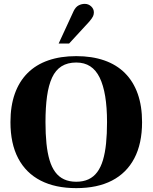

<svg xmlns="http://www.w3.org/2000/svg" viewBox="-20 -962 788 992"><path d="M374 10Q266 10 190 -29Q114 -68 74 -144Q34 -220 34 -331Q34 -414 56.5 -477.5Q79 -541 122.5 -584.5Q166 -628 229.5 -650Q293 -672 374 -672Q455 -672 518.5 -650Q582 -628 625.5 -584.5Q669 -541 691.5 -477.5Q714 -414 714 -331Q714 -220 674 -144Q634 -68 558.5 -29Q483 10 374 10ZM374 -23Q410 -23 437 -35.5Q464 -48 482.5 -73Q501 -98 512 -135Q523 -172 528 -221Q533 -270 533 -331Q533 -407 523.5 -464.5Q514 -522 495 -561Q476 -600 446 -619.5Q416 -639 374 -639Q329 -639 298 -619.5Q267 -600 249 -561Q231 -522 223 -464.5Q215 -407 215 -331Q215 -270 220 -221Q225 -172 236 -135Q247 -98 265.5 -73Q284 -48 311 -35.5Q338 -23 374 -23ZM283 -737 361 -906Q371 -926 386 -934Q401 -942 418 -942Q437 -942 451 -929Q465 -916 465 -898Q465 -888 461 -878.5Q457 -869 441 -850L337 -737Z"/></svg>

Font: Frank Ruhl Libre Black
Style: Regular
Weight: 900
Designer: Yanek Iontef
Foundry: Fontef
Version: Version 6.004